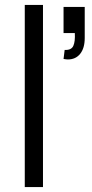

<svg xmlns="http://www.w3.org/2000/svg" viewBox="-20 -755 372 775"><path d="M153.5 0H80V-735H153.5ZM241 -553.5Q268 -552 276 -570Q284 -588 282 -621.5H236.5V-727H322V-601.5Q322 -561 303.8 -538Q285.5 -515 254 -515Q248.5 -515 236.5 -517Z"/></svg>

Font: CCSD_manrope
Style: Regular
Weight: 400
Designer: Mikhail Sharanda
Foundry: Mikhail Sharanda
Version: Version 4.503